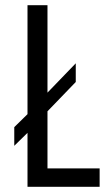

<svg xmlns="http://www.w3.org/2000/svg" viewBox="-20 -720 427 740"><path d="M163 -291V-71H364V0H86V-208L35 -158V-230L86 -280V-700H163V-363L272 -476V-404Z"/></svg>

Font: Bebas Neue Regular
Style: Regular
Weight: 400
Designer: Ryoichi Tsunekawa & LGV (GE)
Foundry: Free Software Foundation, Inc.
Version: Version 1.003 August 13, 2016